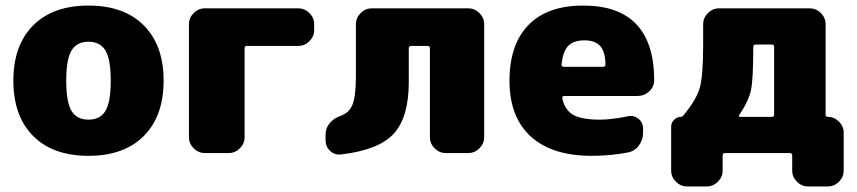

<svg xmlns="http://www.w3.org/2000/svg" viewBox="-20 -550 3080 690"><path d="M237 -151.5Q256 -120 298 -120Q340 -120 359 -151.5Q378 -183 378 -260Q378 -337 359 -368.5Q340 -400 298 -400Q256 -400 237 -368.5Q218 -337 218 -260Q218 -183 237 -151.5ZM99 -458.5Q170 -530 298 -530Q426 -530 497 -458.5Q568 -387 568 -260Q568 -133 497 -61.5Q426 10 298 10Q170 10 99 -61.5Q28 -133 28 -260Q28 -387 99 -458.5Z M1052 -520Q1075 -520 1092 -503Q1109 -486 1109 -463V-442Q1109 -419 1092 -402Q1075 -385 1052 -385H867Q859 -385 859 -376V-57Q859 -34 842 -17Q825 0 802 0H716Q693 0 676 -17Q659 -34 659 -57V-463Q659 -486 676 -503Q693 -520 716 -520Z M1663 -520Q1686 -520 1703 -503Q1720 -486 1720 -463V-57Q1720 -34 1703 -17Q1686 0 1663 0H1582Q1559 0 1542 -17Q1525 -34 1525 -57V-376Q1525 -385 1516 -385H1458Q1449 -385 1449 -376V-255Q1449 -129 1395.5 -70Q1342 -11 1206 5Q1183 8 1166.5 -7.5Q1150 -23 1150 -47V-68Q1150 -90 1165.5 -108Q1181 -126 1205 -134Q1236 -145 1247.5 -176Q1259 -207 1259 -275V-463Q1259 -486 1276 -503Q1293 -520 1316 -520Z M2147 -310Q2156 -310 2156 -319Q2155 -365 2136.5 -385Q2118 -405 2081 -405Q2042 -405 2022.5 -385.5Q2003 -366 1998 -318Q1998 -310 2006 -310ZM2076 -530Q2330 -530 2331 -262Q2331 -238 2313 -221.5Q2295 -205 2270 -205H2008Q1999 -205 2001 -196Q2010 -154 2040.5 -137Q2071 -120 2136 -120Q2177 -120 2236 -132Q2257 -137 2274 -123.5Q2291 -110 2291 -88V-72Q2291 -47 2275.5 -26.5Q2260 -6 2236 -2Q2175 10 2106 10Q1964 10 1887.5 -59.5Q1811 -129 1811 -260Q1811 -390 1879 -460Q1947 -530 2076 -530Z M2762 -138V-381Q2762 -390 2753 -390H2696Q2687 -390 2687 -381Q2687 -266 2679 -227Q2671 -188 2637 -137Q2632 -130 2640 -130H2753Q2762 -130 2762 -138ZM2955 -130Q2978 -130 2995 -113Q3012 -96 3012 -73V63Q3012 86 2995 103Q2978 120 2955 120H2884Q2861 120 2844 103Q2827 86 2827 63V9Q2827 0 2818 0H2586Q2577 0 2577 9V63Q2577 86 2560 103Q2543 120 2520 120H2449Q2426 120 2409 103Q2392 86 2392 63V-95Q2392 -109 2402.5 -119.5Q2413 -130 2427 -130Q2431 -130 2435 -134Q2483 -192 2495 -235Q2507 -278 2507 -390V-463Q2507 -486 2524 -503Q2541 -520 2564 -520H2890Q2913 -520 2930 -503Q2947 -486 2947 -463V-138Q2947 -130 2955 -130Z"/></svg>

Font: Rounded Mplus 1c Black
Style: Regular
Weight: 900
Version: Version 1.059.20150529